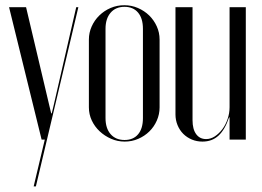

<svg xmlns="http://www.w3.org/2000/svg" viewBox="-20 -522 979 718"><path d="M13.9 -495 135.6 0H147.5L105.9 175H114.2L273 -495H265L180.6 -127.5L173.5 -97.9H171.5L164.4 -127.5L77.5 -495Z M444.9 -502.5Q471.4 -502.5 495.6 -492.2Q519.7 -481.8 537.7 -464.4Q555.6 -446.9 566.2 -423.6Q576.8 -400.3 576.8 -374.1V-120.5Q576.8 -94.7 566.5 -71.3Q556.2 -47.8 538.5 -30.5Q520.8 -13.1 497 -2.8Q473.2 7.5 446.5 7.5Q419.6 7.5 395.5 -3Q371.3 -13.6 352.7 -31Q334.1 -48.4 323.2 -71.5Q312.4 -94.6 312.4 -120.5V-374.1Q312.4 -399.9 322.9 -423.2Q333.3 -446.5 351.5 -464.2Q369.6 -481.9 393.6 -492.2Q417.7 -502.5 444.9 -502.5ZM445.4 -496.5Q412.6 -496.5 393.6 -474.4Q374.6 -452.4 374.6 -414.2V-80.4Q374.6 -42.2 393.6 -20.4Q412.7 1.5 445.8 1.5Q478.4 1.5 496.5 -19.9Q514.5 -41.2 514.5 -80.4V-414.2Q514.5 -453.4 496.3 -474.9Q478.1 -496.5 445.4 -496.5Z M836.5 -82.9H838.5V-52.9V0H899.2V-495H838.5V-121.2Q838.5 -98.5 831.2 -77.1Q824 -55.6 811.6 -39Q799.1 -22.4 783.4 -12.1Q767.8 -1.9 750.9 -1.9Q727.1 -1.9 713.6 -20.3Q700 -38.8 700 -72.4V-495H636.2V-94.1Q636.2 -72.8 644 -53.9Q651.8 -35 665.4 -21.4Q679 -7.9 697.4 -0.2Q715.8 7.5 737.2 7.5Q773.1 7.5 797.4 -15.1Q821.6 -37.8 836.5 -82.9Z"/></svg>

Font: Moniqa Black
Style: Regular
Weight: 900
Designer: Rajesh Rajput
Foundry: Rajesh Rajput
Version: Version 1.000